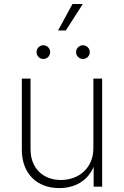

<svg xmlns="http://www.w3.org/2000/svg" viewBox="-20 -943 626 970"><path d="M278.8 7.3C354 7.3 421.4 -25.9 453.1 -100.1V0H496.1V-545.9H451.7V-192.9C451.7 -97.7 381.3 -33.7 287.6 -33.7C196.3 -33.7 134.3 -94.7 134.3 -188.5V-545.9H90.3V-186C90.3 -65.4 167.5 7.3 278.8 7.3ZM398.9 -645C418 -645 433.6 -660.6 433.6 -679.7C433.6 -698.7 418 -714.4 398.9 -714.4C379.9 -714.4 364.3 -698.7 364.3 -679.7C364.3 -660.6 379.9 -645 398.9 -645ZM199.2 -645C218.3 -645 233.4 -660.6 233.4 -679.7C233.4 -698.7 218.3 -714.4 199.2 -714.4C179.7 -714.4 164.6 -698.7 164.6 -679.7C164.6 -660.6 179.7 -645 199.2 -645ZM273.4 -789.1H312.5L398.4 -922.9H346.2Z"/></svg>

Font: Raveo ExtraLight
Style: Regular
Weight: 200
Designer: Jakub Foglar, Rasmus Andersson (Inter)
Foundry: Jakubfoglar.com
Version: Version 1.100;Glyphs 3.2.3 (3260)